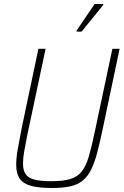

<svg xmlns="http://www.w3.org/2000/svg" viewBox="-20 -932 618 960"><path d="M241 8Q174 8 134.5 -3Q95 -14 78 -39.5Q61 -65 61 -109Q61 -142 69 -187.5Q77 -233 89 -294L172 -688H208L118 -264Q108 -215 101.5 -178.5Q95 -142 95 -115Q95 -81 108 -61.5Q121 -42 152 -34Q183 -26 236 -26Q295 -26 330.5 -36.5Q366 -47 387.5 -73.5Q409 -100 423 -146Q437 -192 452 -264L542 -688H578L495 -294Q480 -222 466.5 -170.5Q453 -119 436 -84.5Q419 -50 394 -29.5Q369 -9 332 -0.5Q295 8 241 8ZM363 -774V-779L453 -912H496V-907L388 -774Z"/></svg>

Font: Saira SemiCondensed Thin
Style: Italic
Weight: 250
Width: 4
Italic angle: -12°
Designer: Hector Gatti with collaboration of the Omnibus-Type team
Foundry: Omnibus-Type
Version: Version 1.101